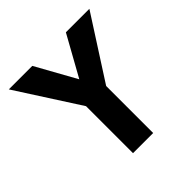

<svg xmlns="http://www.w3.org/2000/svg" viewBox="-181 -856 1011 1011"><g transform="rotate(-45 325.0 -350.0)"><path d="M250 -350V0H400V-350L625 -700H450L325 -475L200 -700H25Z"/></g></svg>

Font: LS-VG5000 Bold
Style: Regular
Weight: 400
Designer: Justin Bihan, 2021
Foundry: Justin Bihan, 2021
Version: Version 1.000;Glyphs 3.1.2 (3151)